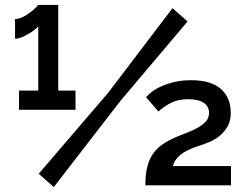

<svg xmlns="http://www.w3.org/2000/svg" viewBox="-20 -751 996 778"><path d="M569 0Q569 -41 576 -71.5Q583 -102 598 -125Q613 -148 638 -165.5Q663 -183 699 -198Q721 -207 744 -216Q767 -225 785.5 -236Q804 -247 815.5 -260.5Q827 -274 827 -294Q827 -320 805.5 -334.5Q784 -349 743 -349Q700 -349 669.5 -332.5Q639 -316 622 -299L572 -357Q580 -367 595.5 -379Q611 -391 634.5 -401.5Q658 -412 688 -419Q718 -426 755 -426Q834 -426 874.5 -391Q915 -356 915 -293Q915 -261 902 -238.5Q889 -216 870 -200.5Q851 -185 828 -175.5Q805 -166 786 -160Q735 -144 710 -122.5Q685 -101 681 -78H916V0ZM137 -47 419 -376 679 -718 740 -664 467 -341 198 7ZM286 -384V-306H57V-384H135V-645Q130 -638 119 -629.5Q108 -621 94.5 -613Q81 -605 67 -599.5Q53 -594 41 -594V-674Q57 -674 73.5 -682.5Q90 -691 103.5 -701.5Q117 -712 126 -721Q135 -730 135 -731H216V-384Z"/></svg>

Font: IngvarSans
Style: Bold
Weight: 700
Version: Version 3.000